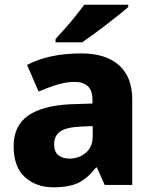

<svg xmlns="http://www.w3.org/2000/svg" viewBox="-20 -786 650 816"><path d="M326 -559Q429 -559 485.5 -509Q542 -459 542 -363V0H425L392 -74H388Q353 -29 314 -9.5Q275 10 206 10Q134 10 86 -33Q38 -76 38 -165Q38 -252 100 -295Q162 -338 282 -343L373 -346V-359Q373 -402 353 -420Q333 -438 297 -438Q262 -438 222.5 -426Q183 -414 144 -397L95 -510Q140 -534 198 -546.5Q256 -559 326 -559ZM323 -248Q260 -245 235 -226.5Q210 -208 210 -173Q210 -141 228 -126.5Q246 -112 275 -112Q316 -112 345 -137Q374 -162 374 -206V-250ZM525 -756Q509 -742 484 -722Q459 -702 430.5 -680Q402 -658 375 -638.5Q348 -619 329 -606H216V-620Q232 -638 255 -663.5Q278 -689 300 -716.5Q322 -744 338 -766H525Z"/></svg>

Font: Noto Sans Georgian ExtraBold
Style: Regular
Weight: 800
Designer: Monotype Design Team, Akaki Razmadze
Foundry: Google LLC
Version: Version 2.005; ttfautohint (v1.8.4.7-5d5b)